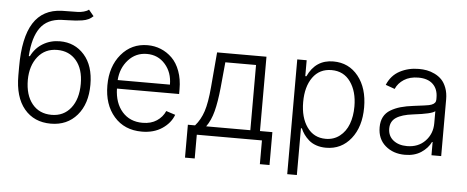

<svg xmlns="http://www.w3.org/2000/svg" viewBox="-58 -897 3042 1250"><g transform="rotate(5 1463.5 -272.5)"><path d="M476.1 -750 509.3 -710Q495.6 -696.8 478.8 -688.5Q461.9 -680.2 438 -676.5Q414.1 -672.9 396.5 -671.6Q378.9 -670.4 345.7 -669.4Q318.4 -668.5 304.2 -668Q210.9 -663.6 165.3 -600.6Q119.6 -537.6 111.8 -414.6H119.1Q146 -469.2 195.6 -498.8Q245.1 -528.3 306.2 -528.3Q403.3 -528.3 465.6 -458Q527.8 -387.7 527.8 -263.7Q527.8 -138.2 463.4 -63.5Q398.9 11.2 292.5 11.2Q183.1 11.2 119.1 -65.2Q55.2 -141.6 55.2 -282.7V-339.8Q55.2 -531.2 115.7 -627Q176.3 -722.7 301.3 -727.1Q341.3 -728 357.9 -728Q391.1 -728 407.2 -728.8Q423.3 -729.5 443.4 -734.6Q463.4 -739.7 476.1 -750ZM292.5 -46.4Q371.6 -46.4 418.2 -105.5Q464.8 -164.6 464.8 -263.7Q464.8 -360.4 418.2 -415.5Q371.6 -470.7 293.5 -470.7Q213.9 -470.7 167 -411.9Q120.1 -353 119.1 -260.3Q119.1 -161.1 165.5 -103.8Q211.9 -46.4 292.5 -46.4Z M887.2 11.2Q773.4 11.2 705.8 -66.4Q638.2 -144 638.2 -269.5Q638.2 -393.6 705.1 -473.1Q772 -552.7 877.4 -552.7Q922.9 -552.7 963.6 -536.1Q1004.4 -519.5 1037.1 -487.5Q1069.8 -455.6 1089.1 -403.3Q1108.4 -351.1 1108.4 -285.2V-253.9H702.1Q704.6 -159.2 754.4 -102.8Q804.2 -46.4 887.2 -46.4Q942.4 -46.4 980 -71.5Q1017.6 -96.7 1034.7 -136.2L1094.7 -116.7Q1074.7 -62 1020 -25.4Q965.3 11.2 887.2 11.2ZM702.1 -309.6H1043.5Q1043.5 -389.2 996.8 -442.4Q950.2 -495.6 877.4 -495.6Q804.7 -495.6 756.1 -441.9Q707.5 -388.2 702.1 -309.6Z M1182.6 155.3V-59.6H1229.5Q1265.1 -100.1 1283.9 -157Q1302.7 -213.9 1311.5 -316.9L1331.1 -545.4H1653.8V-59.6H1734.9V155.3H1671.9V0H1246.1V155.3ZM1302.2 -59.6H1590.8V-485.8H1390.1L1374 -316.9Q1364.7 -224.6 1348.6 -162.8Q1332.5 -101.1 1302.2 -59.6Z M1855 204.6V-545.4H1916.5V-441.4H1923.8Q1975.1 -552.7 2090.8 -552.7Q2191.9 -552.7 2253.9 -475.3Q2315.9 -397.9 2315.9 -271.5Q2315.9 -145 2253.7 -66.9Q2191.4 11.2 2091.3 11.2Q2056.2 11.2 2027.1 1.2Q1998 -8.8 1978.3 -26.4Q1958.5 -43.9 1945.8 -62Q1933.1 -80.1 1923.8 -101.1H1918V204.6ZM1917.5 -272.5Q1917.5 -171.4 1961.9 -108.9Q2006.3 -46.4 2084 -46.4Q2136.7 -46.4 2175.5 -76.7Q2214.4 -106.9 2233.4 -157.5Q2252.4 -208 2252.4 -272.5Q2252.4 -370.1 2208 -432.9Q2163.6 -495.6 2084 -495.6Q2005.4 -495.6 1961.4 -434.3Q1917.5 -373 1917.5 -272.5Z M2606.9 12.2Q2529.8 12.2 2478.8 -32Q2427.7 -76.2 2427.7 -152.3Q2427.7 -191.9 2442.6 -220.2Q2457.5 -248.5 2486.8 -266.1Q2516.1 -283.7 2552 -293.9Q2587.9 -304.2 2637.2 -310.1Q2721.2 -320.3 2735.4 -323.7Q2772.9 -332 2778.3 -353Q2779.8 -357.9 2779.8 -363.3V-376Q2779.8 -432.6 2746.3 -464.4Q2712.9 -496.1 2651.4 -496.1Q2595.7 -496.1 2557.6 -471.7Q2519.5 -447.3 2503.4 -409.2L2443.4 -430.7Q2469.7 -493.7 2525.4 -523.2Q2581.1 -552.7 2649.4 -552.7Q2676.8 -552.7 2701.9 -548.1Q2727.1 -543.5 2753.4 -530.8Q2779.8 -518.1 2799.1 -498.3Q2818.4 -478.5 2830.8 -445.6Q2843.3 -412.6 2843.3 -370.6V0H2779.8V-86.4H2775.9Q2756.3 -45.4 2713.1 -16.6Q2669.9 12.2 2606.9 12.2ZM2615.2 -45.4Q2689 -45.4 2734.4 -92.8Q2779.8 -140.1 2779.8 -209V-288.1Q2760.3 -269 2637.2 -254.4Q2564.5 -245.6 2527.6 -221.2Q2490.7 -196.8 2490.7 -149.4Q2490.7 -101.1 2525.6 -73.2Q2560.5 -45.4 2615.2 -45.4Z"/></g></svg>

Font: Interop Light
Style: Regular
Weight: 300
Designer: Rasmus Andersson, Google, Jang Haemin
Foundry: jhaemin
Version: Version 1.007